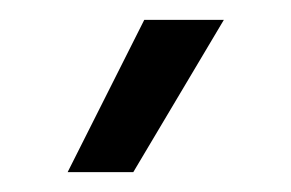

<svg xmlns="http://www.w3.org/2000/svg" viewBox="-20 -813 293 193"><path d="M48 -640 125 -793H205L114 -640Z"/></svg>

Font: Plus Jakarta Text Light
Style: Regular
Weight: 300
Designer: Gumpita Rahayu
Foundry: Tokotype Studio
Version: Version 1.000